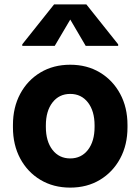

<svg xmlns="http://www.w3.org/2000/svg" viewBox="-20 -838 640 875"><path d="M39 -257.5V-268.5Q39 -348.5 72.2 -410.5Q105.5 -472.5 164.5 -507.8Q223.5 -543 300 -543Q376.5 -543 435.2 -507.8Q494 -472.5 527.5 -410.5Q561 -348.5 561 -268.5V-257.5Q561 -177.5 527.5 -115.5Q494 -53.5 435.2 -18.2Q376.5 17 300 17Q223.5 17 164.5 -18.2Q105.5 -53.5 72.2 -115.5Q39 -177.5 39 -257.5ZM411 -259.5V-266.5Q411 -332 380.8 -371Q350.5 -410 300 -410Q249.5 -410 219.2 -371Q189 -332 189 -266.5V-259.5Q189 -194 219.2 -155Q249.5 -116 300 -116Q350.5 -116 380.8 -155Q411 -194 411 -259.5ZM81.5 -629V-636L226.5 -818H373.5L518.5 -636V-629H370.5L284 -776.5H316.5L229.5 -629Z"/></svg>

Font: Google Sans Code
Style: Regular
Weight: 400
Monospace: yes
Designer: Google Sans Code Authors
Foundry: Google LLC
Version: Version 6.000